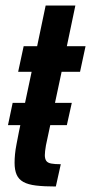

<svg xmlns="http://www.w3.org/2000/svg" viewBox="-20 -678 331 698"><path d="M9 -223 26 -304H241L223 -223ZM183 0Q140 0 111 -3.5Q82 -7 65 -16.5Q48 -26 40.5 -43Q33 -60 33 -86Q33 -100 34.5 -116.5Q36 -133 40 -153.5Q44 -174 49 -200L95 -417H46L66 -510H115L146 -658H254L223 -510H291L271 -417H204L152 -173Q149 -161 147 -149.5Q145 -138 144 -129Q143 -120 143 -114Q143 -101 148 -93.5Q153 -86 166 -83.5Q179 -81 201 -81Z"/></svg>

Font: Saira ExtraCondensed
Style: Bold Italic
Weight: 700
Width: 2
Italic angle: -12°
Designer: Hector Gatti with collaboration of the Omnibus-Type team
Foundry: Omnibus-Type
Version: Version 1.101